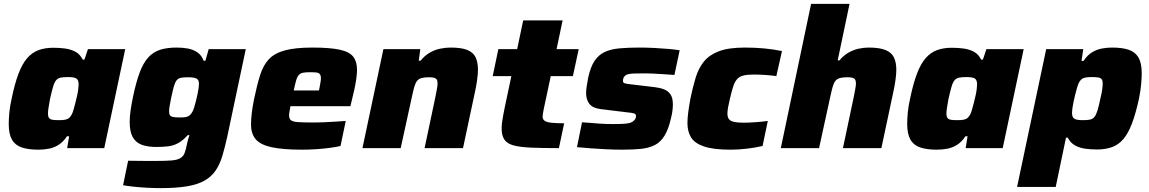

<svg xmlns="http://www.w3.org/2000/svg" viewBox="-20 -763 5919 989"><path d="M178 8Q126 8 92 -3.5Q58 -15 41.5 -44Q25 -73 25 -124Q25 -149 28 -182.5Q31 -216 40 -255Q56 -333 75.5 -384Q95 -435 120.5 -464Q146 -493 179 -505Q212 -517 255 -517Q287 -517 316 -513Q345 -509 368.5 -496.5Q392 -484 406 -456H415L433 -510H625L517 0H326L336 -61H325Q306 -32 282 -17Q258 -2 231.5 3Q205 8 178 8ZM284 -144Q304 -144 316.5 -146.5Q329 -149 337 -156.5Q345 -164 351 -176Q355 -185 359.5 -200.5Q364 -216 368.5 -234Q373 -252 377 -269.5Q381 -287 383 -303Q385 -319 385 -328Q385 -351 373.5 -358.5Q362 -366 330 -366Q306 -366 292 -363Q278 -360 269 -349.5Q260 -339 253.5 -316.5Q247 -294 238 -255Q233 -227 230 -208.5Q227 -190 227 -177Q227 -163 232.5 -155.5Q238 -148 250.5 -146Q263 -144 284 -144Z M807 206Q773 206 736 204Q699 202 667 198.5Q635 195 614 191L640 65Q662 65 686 65.5Q710 66 734.5 66Q759 66 782 66Q834 66 863.5 63.5Q893 61 908.5 52Q924 43 931 25Q938 7 944 -25Q946 -35 949 -45.5Q952 -56 956 -67H947Q923 -40 899 -26.5Q875 -13 847.5 -9.5Q820 -6 785 -6Q740 -6 709.5 -17.5Q679 -29 663.5 -57Q648 -85 648 -135Q648 -161 652.5 -193Q657 -225 665 -264Q681 -340 699.5 -389.5Q718 -439 743.5 -467Q769 -495 804.5 -506.5Q840 -518 890 -518Q921 -518 948 -513Q975 -508 996.5 -493.5Q1018 -479 1029 -450H1038L1055 -510H1246L1150 -56Q1138 -2 1125 41Q1112 84 1091 115Q1070 146 1035 166.5Q1000 187 944.5 196.5Q889 206 807 206ZM907 -158Q926 -158 937.5 -160Q949 -162 957 -169Q965 -176 971 -187Q976 -196 980.5 -211Q985 -226 989.5 -243.5Q994 -261 997.5 -278Q1001 -295 1003 -309Q1005 -323 1005 -331Q1005 -352 992 -358.5Q979 -365 951 -365Q927 -365 913 -362.5Q899 -360 890.5 -350Q882 -340 876 -319Q870 -298 862 -261Q857 -236 854 -218Q851 -200 851 -190Q851 -175 856 -168.5Q861 -162 874 -160Q887 -158 907 -158Z M1536 8Q1435 8 1377.5 -5Q1320 -18 1296.5 -46.5Q1273 -75 1273 -121Q1273 -148 1277 -181.5Q1281 -215 1289 -254Q1304 -326 1320 -376.5Q1336 -427 1365 -458Q1394 -489 1447.5 -503.5Q1501 -518 1589 -518Q1680 -518 1730 -507Q1780 -496 1799.5 -471Q1819 -446 1819 -404Q1819 -385 1815.5 -359Q1812 -333 1806 -305.5Q1800 -278 1794 -254L1785 -216H1476Q1474 -203 1471.5 -190Q1469 -177 1469 -169Q1469 -152 1478.5 -144Q1488 -136 1515.5 -134Q1543 -132 1596 -132Q1616 -132 1643 -133Q1670 -134 1701 -136Q1732 -138 1761 -140L1734 -11Q1713 -6 1680 -1.5Q1647 3 1609.5 5.5Q1572 8 1536 8ZM1493 -297H1623L1626 -312Q1629 -329 1631 -340Q1633 -351 1633 -360Q1633 -374 1627.5 -381Q1622 -388 1610 -389.5Q1598 -391 1579 -391Q1555 -391 1541.5 -388.5Q1528 -386 1519.5 -377Q1511 -368 1505.5 -349Q1500 -330 1493 -297Z M1847 0 1955 -510H2145L2137 -450H2146Q2167 -476 2192.5 -491Q2218 -506 2246 -512Q2274 -518 2301 -518Q2357 -518 2387.5 -505.5Q2418 -493 2430 -467.5Q2442 -442 2442 -404Q2442 -383 2437.5 -350Q2433 -317 2425 -282L2365 0H2167L2222 -260Q2226 -280 2230 -301.5Q2234 -323 2234 -332Q2234 -347 2229.5 -353.5Q2225 -360 2215.5 -362.5Q2206 -365 2189 -365Q2166 -365 2151.5 -361Q2137 -357 2128.5 -346.5Q2120 -336 2114.5 -317Q2109 -298 2103 -270L2044 0Z M2859 0Q2773 0 2716 -2.5Q2659 -5 2625.5 -14Q2592 -23 2578 -44Q2564 -65 2564 -101Q2564 -115 2566 -132Q2568 -149 2572 -169Q2576 -189 2580 -210L2614 -371H2518L2547 -510H2644L2675 -658H2878L2847 -510H2961L2931 -371H2817L2781 -202Q2779 -194 2778 -186Q2777 -178 2776 -172Q2775 -166 2775 -162Q2775 -149 2784.5 -141.5Q2794 -134 2818 -131Q2842 -128 2886 -128Z M3184 8Q3147 8 3105 6Q3063 4 3023 1Q2983 -2 2952 -5L2978 -133Q3000 -132 3022 -130Q3044 -128 3064.5 -126.5Q3085 -125 3103 -124.5Q3121 -124 3136 -124Q3174 -124 3196 -125.5Q3218 -127 3229.5 -131.5Q3241 -136 3247 -144Q3252 -148 3254 -154Q3256 -160 3256 -166Q3256 -176 3245.5 -179Q3235 -182 3205 -185L3074 -201Q3033 -206 3016 -228Q2999 -250 2999 -284Q2999 -300 3002.5 -321Q3006 -342 3010 -364Q3022 -419 3043 -450Q3064 -481 3095.5 -495.5Q3127 -510 3171.5 -514Q3216 -518 3273 -518Q3310 -518 3349.5 -516Q3389 -514 3423.5 -511Q3458 -508 3481 -504L3454 -377Q3424 -379 3395 -381Q3366 -383 3342.5 -384Q3319 -385 3305 -385Q3272 -385 3250.5 -384.5Q3229 -384 3216.5 -381Q3204 -378 3197 -370Q3193 -366 3191 -360Q3189 -354 3189 -346Q3189 -337 3197.5 -334Q3206 -331 3235 -328L3353 -314Q3379 -311 3400 -303Q3421 -295 3433.5 -277Q3446 -259 3446 -225Q3446 -212 3444 -194.5Q3442 -177 3437 -157Q3424 -98 3403 -64Q3382 -30 3351.5 -15Q3321 0 3279.5 4Q3238 8 3184 8Z M3743 8Q3655 8 3606.5 -8.5Q3558 -25 3539.5 -55.5Q3521 -86 3521 -129Q3521 -154 3525.5 -187.5Q3530 -221 3537 -258Q3549 -316 3563.5 -363.5Q3578 -411 3605.5 -445.5Q3633 -480 3683 -499Q3733 -518 3817 -518Q3869 -518 3917 -513.5Q3965 -509 4008 -500L3979 -371Q3960 -374 3927 -376.5Q3894 -379 3863 -379Q3830 -379 3809.5 -374Q3789 -369 3777 -355.5Q3765 -342 3757 -318Q3749 -294 3740 -255Q3734 -230 3730.5 -211Q3727 -192 3727 -178Q3727 -159 3735 -149Q3743 -139 3761.5 -135Q3780 -131 3810 -131Q3836 -131 3871.5 -133.5Q3907 -136 3935 -140L3908 -11Q3869 -2 3826 3Q3783 8 3743 8Z M4002 0 4158 -743H4356L4295 -452H4304Q4325 -477 4350 -491.5Q4375 -506 4402 -512Q4429 -518 4455 -518Q4511 -518 4542 -505Q4573 -492 4585 -466.5Q4597 -441 4597 -403Q4597 -382 4592.5 -349.5Q4588 -317 4580 -282L4520 0H4322L4377 -260Q4381 -280 4385 -301.5Q4389 -323 4389 -332Q4389 -354 4378.5 -359.5Q4368 -365 4344 -365Q4321 -365 4306.5 -361Q4292 -357 4283.5 -346.5Q4275 -336 4269.5 -317Q4264 -298 4258 -270L4199 0Z M4806 8Q4754 8 4720 -3.5Q4686 -15 4669.5 -44Q4653 -73 4653 -124Q4653 -149 4656 -182.5Q4659 -216 4668 -255Q4684 -333 4703.5 -384Q4723 -435 4748.5 -464Q4774 -493 4807 -505Q4840 -517 4883 -517Q4915 -517 4944 -513Q4973 -509 4996.5 -496.5Q5020 -484 5034 -456H5043L5061 -510H5253L5145 0H4954L4964 -61H4953Q4934 -32 4910 -17Q4886 -2 4859.5 3Q4833 8 4806 8ZM4912 -144Q4932 -144 4944.5 -146.5Q4957 -149 4965 -156.5Q4973 -164 4979 -176Q4983 -185 4987.5 -200.5Q4992 -216 4996.5 -234Q5001 -252 5005 -269.5Q5009 -287 5011 -303Q5013 -319 5013 -328Q5013 -351 5001.5 -358.5Q4990 -366 4958 -366Q4934 -366 4920 -363Q4906 -360 4897 -349.5Q4888 -339 4881.5 -316.5Q4875 -294 4866 -255Q4861 -227 4858 -208.5Q4855 -190 4855 -177Q4855 -163 4860.5 -155.5Q4866 -148 4878.5 -146Q4891 -144 4912 -144Z M5219 200 5369 -510H5560L5551 -449H5561Q5581 -479 5605 -493.5Q5629 -508 5655.5 -513Q5682 -518 5708 -518Q5761 -518 5794.5 -506.5Q5828 -495 5844.5 -466.5Q5861 -438 5861 -386Q5861 -361 5858 -328Q5855 -295 5847 -255Q5830 -177 5810.5 -126Q5791 -75 5766 -46Q5741 -17 5707.5 -5Q5674 7 5631 7Q5599 7 5570 3Q5541 -1 5517.5 -14Q5494 -27 5480 -54H5471L5418 200ZM5557 -144Q5581 -144 5595 -147Q5609 -150 5617.5 -160.5Q5626 -171 5633 -193.5Q5640 -216 5648 -255Q5655 -283 5657.5 -301.5Q5660 -320 5660 -333Q5660 -348 5654.5 -355Q5649 -362 5636.5 -364Q5624 -366 5603 -366Q5583 -366 5570.5 -363.5Q5558 -361 5550 -354Q5542 -347 5536 -334Q5532 -325 5527.5 -309.5Q5523 -294 5518.5 -276Q5514 -258 5510 -239.5Q5506 -221 5504 -206Q5502 -191 5502 -182Q5502 -159 5514 -151.5Q5526 -144 5557 -144Z"/></svg>

Font: Saira SemiExpanded ExtraBold
Style: Italic
Weight: 800
Width: 6
Italic angle: -12°
Designer: Hector Gatti with collaboration of the Omnibus-Type team
Foundry: Omnibus-Type
Version: Version 1.101